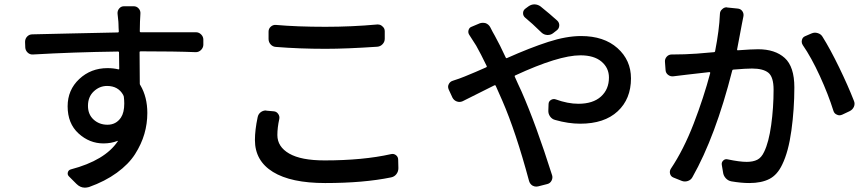

<svg xmlns="http://www.w3.org/2000/svg" viewBox="-20 -824 4040 894"><path d="M389.6 -331.1Q389.6 -291 416 -267.1Q442.4 -243.2 480.5 -243.2Q520.5 -243.2 543 -276.4Q558.6 -299.8 558.6 -341.8Q558.6 -356.4 556.6 -374Q555.7 -377.9 553.7 -381.8Q530.3 -423.8 478.5 -423.8Q443.4 -423.8 416.5 -398.4Q389.6 -373 389.6 -331.1ZM892.6 -673.8Q906.2 -673.8 916.5 -663.6Q926.8 -653.3 926.8 -639.6V-614.3Q925.8 -600.6 915.5 -590.8Q905.3 -581.1 891.6 -581.1Q796.9 -585 634.8 -585Q629.9 -585 629.9 -581.1Q630.9 -529.3 630.9 -434.6Q630.9 -429.7 633.8 -426.8Q666 -372.1 666 -297.9Q666 -248 652.3 -200.7Q638.7 -153.3 608.9 -106.4Q579.1 -59.6 523.9 -19.5Q468.8 20.5 394.5 46.9Q383.8 49.8 375 49.8Q353.5 49.8 335.9 32.2L300.8 -2.9Q293 -10.7 295.9 -21.5Q298.8 -32.2 309.6 -35.2Q468.8 -77.1 528.3 -166Q529.3 -167 528.8 -168Q528.3 -168.9 527.3 -168Q497.1 -156.2 461.9 -156.2Q396.5 -156.2 345.7 -202.6Q294.9 -249 294.9 -329.1Q294.9 -405.3 349.1 -456.1Q403.3 -506.8 480.5 -506.8Q508.8 -506.8 531.2 -501Q535.2 -500 535.2 -503.9L534.2 -580.1Q534.2 -584 529.3 -584Q319.3 -581.1 133.8 -570.3Q119.1 -569.3 108.9 -579.1Q98.6 -588.9 97.7 -602.5L96.7 -628.9Q96.7 -643.6 106.4 -653.8Q116.2 -664.1 130.9 -664.1Q183.6 -665 323.2 -668.5Q462.9 -671.9 528.3 -672.9Q533.2 -672.9 533.2 -677.7Q532.2 -684.6 532.2 -694.8Q532.2 -705.1 531.7 -711.9Q531.2 -718.8 531.2 -722.7Q529.3 -744.1 527.3 -760.7Q526.4 -774.4 535.2 -784.7Q543.9 -794.9 557.6 -794.9H602.5Q616.2 -794.9 625.5 -784.7Q634.8 -774.4 633.8 -760.7Q631.8 -734.4 631.8 -722.7Q630.9 -710.9 630.9 -678.7Q630.9 -673.8 635.7 -673.8Z M1264.6 -605.5Q1250 -606.4 1240.2 -617.2Q1230.5 -627.9 1230.5 -642.6V-676.8Q1230.5 -690.4 1240.7 -699.7Q1251 -709 1264.6 -708Q1363.3 -699.2 1495.1 -699.2Q1617.2 -699.2 1736.3 -710Q1738.3 -710 1739.3 -710Q1752 -710 1760.7 -701.2Q1771.5 -692.4 1771.5 -678.7V-643.6Q1771.5 -628.9 1761.2 -618.2Q1751 -607.4 1736.3 -606.4Q1592.8 -596.7 1496.1 -596.7Q1373 -596.7 1264.6 -605.5ZM1179.7 -278.3Q1182.6 -293 1194.3 -301.8Q1205.1 -309.6 1217.8 -309.6Q1219.7 -309.6 1221.7 -308.6L1254.9 -305.7Q1267.6 -304.7 1275.4 -293.5Q1283.2 -282.2 1280.3 -269.5Q1271.5 -229.5 1271.5 -195.3Q1271.5 -140.6 1326.7 -108.9Q1381.8 -77.1 1491.2 -77.1Q1670.9 -77.1 1800.8 -106.4Q1813.5 -109.4 1823.7 -101.6Q1834 -93.8 1834 -80.1L1835 -41Q1835 -25.4 1825.7 -13.2Q1816.4 -1 1800.8 2Q1672.9 28.3 1494.1 28.3Q1335 28.3 1251 -23.4Q1167 -75.2 1167 -171.9Q1167 -218.8 1179.7 -278.3Z M2575.2 -727.5Q2585 -717.8 2584 -704.1Q2583 -690.4 2572.3 -682.6L2554.7 -668.9Q2543 -660.2 2527.8 -661.1Q2512.7 -662.1 2502 -671.9Q2455.1 -717.8 2424.8 -742.2Q2415 -751 2415.5 -763.7Q2416 -776.4 2426.8 -784.2L2441.4 -794.9Q2454.1 -803.7 2468.8 -803.7Q2468.8 -803.7 2469.7 -803.7Q2485.4 -802.7 2497.1 -793.9Q2542 -757.8 2575.2 -727.5ZM2166 -660.2Q2158.2 -670.9 2161.6 -683.6Q2165 -696.3 2177.7 -700.2L2214.8 -715.8Q2221.7 -717.8 2228.5 -717.8Q2235.4 -717.8 2242.2 -715.8Q2255.9 -710 2262.7 -697.3Q2274.4 -673.8 2284.2 -657.2Q2307.6 -615.2 2335 -555.7Q2336.9 -551.8 2340.8 -553.7Q2448.2 -601.6 2532.7 -628.9Q2617.2 -656.2 2685.5 -656.2Q2792 -656.2 2855 -600.1Q2918 -543.9 2918 -459Q2918 -363.3 2856 -305.7Q2793.9 -248 2681.6 -248Q2626 -248 2564.5 -265.6Q2549.8 -269.5 2541 -282.2Q2532.2 -294.9 2533.2 -310.5L2534.2 -338.9Q2534.2 -351.6 2544.9 -358.4Q2555.7 -365.2 2567.4 -361.3Q2624 -340.8 2672.9 -340.8Q2741.2 -340.8 2778.3 -374.5Q2815.4 -408.2 2815.4 -462.9Q2815.4 -507.8 2780.8 -537.1Q2746.1 -566.4 2682.6 -566.4Q2581.1 -566.4 2378.9 -472.7Q2375 -470.7 2377 -466.8Q2381.8 -456.1 2392.1 -433.1Q2402.3 -410.2 2408.2 -398.4Q2475.6 -245.1 2550.8 -7.8Q2554.7 4.9 2547.9 17.6Q2541 30.3 2527.3 33.2L2485.4 43.9Q2481.4 44.9 2476.6 44.9Q2467.8 44.9 2459 40Q2447.3 32.2 2443.4 18.6Q2381.8 -210.9 2318.4 -356.4L2288.1 -424.8Q2286.1 -428.7 2282.2 -426.8Q2142.6 -357.4 2133.8 -352.5Q2120.1 -346.7 2106.9 -351.6Q2093.8 -356.4 2086.9 -369.1L2069.3 -407.2Q2066.4 -414.1 2066.4 -419.9Q2066.4 -425.8 2069.3 -431.6Q2075.2 -444.3 2088.9 -448.2Q2120.1 -458 2143.6 -467.8Q2194.3 -488.3 2244.1 -510.7Q2248 -512.7 2246.1 -516.6Q2218.8 -573.2 2197.3 -611.3Q2181.6 -636.7 2166 -660.2Z M3332 -757.8Q3332 -772.5 3342.8 -781.2Q3351.6 -790 3363.3 -790Q3364.3 -790 3366.2 -789.1L3414.1 -784.2Q3428.7 -783.2 3436.5 -772Q3444.3 -760.7 3441.4 -747.1Q3438.5 -730.5 3434.6 -712.9Q3432.6 -699.2 3424.3 -658.2Q3416 -617.2 3412.1 -593.8Q3411.1 -589.8 3415 -589.8Q3480.5 -594.7 3509.8 -594.7Q3588.9 -594.7 3633.8 -554.2Q3678.7 -513.7 3678.7 -417Q3678.7 -316.4 3665 -216.8Q3651.4 -117.2 3622.1 -57.6Q3599.6 -9.8 3562.5 9.3Q3525.4 28.3 3468.8 28.3Q3431.6 28.3 3385.7 20.5Q3370.1 17.6 3359.4 5.9Q3348.6 -5.9 3346.7 -21.5L3340.8 -56.6Q3338.9 -68.4 3347.7 -76.7Q3356.4 -85 3368.2 -82Q3423.8 -70.3 3457 -70.3Q3486.3 -70.3 3505.9 -80.1Q3525.4 -89.8 3538.1 -117.2Q3559.6 -161.1 3570.8 -241.7Q3582 -322.3 3582 -406.2Q3582 -465.8 3557.6 -485.4Q3533.2 -504.9 3481.4 -504.9Q3454.1 -504.9 3395.5 -500Q3390.6 -500 3389.6 -496.1Q3311.5 -188.5 3204.1 1Q3197.3 13.7 3183.1 18.6Q3168.9 23.4 3155.3 18.6L3116.2 2.9Q3103.5 -2 3100.1 -14.6Q3096.7 -27.3 3103.5 -38.1Q3163.1 -127 3210 -248.5Q3256.8 -370.1 3287.1 -484.4Q3287.1 -486.3 3286.1 -487.3Q3285.2 -488.3 3283.2 -488.3Q3187.5 -477.5 3180.7 -476.6Q3150.4 -473.6 3116.2 -468.8Q3102.5 -466.8 3091.3 -475.1Q3080.1 -483.4 3079.1 -497.1L3076.2 -536.1Q3075.2 -549.8 3084.5 -560.1Q3093.8 -570.3 3107.4 -570.3Q3109.4 -570.3 3111.3 -570.3Q3129.9 -570.3 3168 -571.3Q3211.9 -572.3 3304.7 -581.1Q3308.6 -581.1 3309.6 -585Q3329.1 -684.6 3332 -757.8ZM3717.8 -614.3Q3712.9 -622.1 3712.9 -629.9Q3712.9 -633.8 3713.9 -637.7Q3716.8 -650.4 3728.5 -655.3L3757.8 -668Q3766.6 -671.9 3774.4 -671.9Q3780.3 -671.9 3787.1 -669.9Q3801.8 -666 3809.6 -653.3Q3845.7 -595.7 3887.2 -510.3Q3928.7 -424.8 3956.1 -354.5Q3959 -347.7 3959 -340.8Q3959 -334 3956.1 -327.1Q3950.2 -313.5 3936.5 -306.6L3901.4 -290Q3894.5 -287.1 3888.7 -287.1Q3882.8 -287.1 3877 -290Q3864.3 -294.9 3860.4 -308.6Q3836.9 -383.8 3797.4 -470.2Q3757.8 -556.6 3717.8 -614.3Z"/></svg>

Font: Gen Jyuu GothicL Medium
Style: Regular
Weight: 500
Designer: [Source Han Sans]
Ryoko NISHIZUKA  (kana & ideographs); Paul D. Hunt (Latin, Greek & Cyrillic); Wenlong ZHANG  (bopomofo
Version: Version 1.002.20150607